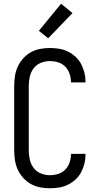

<svg xmlns="http://www.w3.org/2000/svg" viewBox="-20 -1000 540 1028"><path d="M247 8Q221 8 194.5 3Q168 -2 145 -15Q122 -28 104 -48Q86 -68 75 -92Q64 -116 60 -142.5Q56 -169 56 -195V-540Q56 -566 60 -592.5Q64 -619 75 -643Q86 -667 104 -687Q122 -707 145 -720Q168 -733 194.5 -738Q221 -743 247 -743Q272 -743 296.5 -739Q321 -735 343.5 -724Q366 -713 384.5 -696Q403 -679 414.5 -657Q426 -635 432 -611Q438 -587 438 -562V-559H360V-561Q360 -583 352.5 -605Q345 -627 329.5 -643Q314 -659 292 -666Q270 -673 247 -673Q222 -673 198.5 -663.5Q175 -654 160 -634Q145 -614 139.5 -589.5Q134 -565 134 -540V-195Q134 -170 139.5 -145.5Q145 -121 160 -101Q175 -81 198.5 -71.5Q222 -62 247 -62Q270 -62 292 -69Q314 -76 329.5 -92Q345 -108 352.5 -130Q360 -152 360 -174V-176H438V-173Q438 -148 432 -124Q426 -100 414.5 -78Q403 -56 384.5 -39Q366 -22 343.5 -11Q321 0 296.5 4Q272 8 247 8ZM238 -795 188 -835 307 -980 368 -930Z"/></svg>

Font: Iosevka NFM
Style: Regular
Weight: 400
Monospace: yes
Designer: Belleve Invis
Foundry: Belleve Invis
Version: Version 29.0.4; ttfautohint (v1.8.4);Nerd Fonts 3.3.0